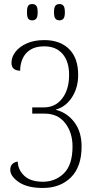

<svg xmlns="http://www.w3.org/2000/svg" viewBox="-20 -923 466 953"><path d="M193 10Q116 10 73.5 -19Q31 -48 31 -80Q31 -99 41.5 -109Q52 -119 68 -121Q69 -81 100 -51Q131 -21 193 -21Q255 -21 297.5 -63Q340 -105 340 -196Q340 -265 303.5 -312Q267 -359 202 -359H140V-390H198Q255 -390 289 -434.5Q323 -479 323 -551Q323 -618 290.5 -655.5Q258 -693 200 -693Q157 -693 130.5 -676Q104 -659 92 -631.5Q80 -604 80 -572Q37 -573 37 -611Q37 -640 56.5 -665.5Q76 -691 112.5 -707.5Q149 -724 200 -724Q278 -724 323 -679.5Q368 -635 368 -551Q368 -488 337.5 -440.5Q307 -393 257 -379V-378Q313 -364 349 -316.5Q385 -269 385 -196Q385 -95 332 -42.5Q279 10 193 10ZM275 -822Q262 -822 255 -830.5Q248 -839 248 -862Q248 -886 255 -894.5Q262 -903 275 -903Q288 -903 295 -894.5Q302 -886 302 -862Q302 -839 295 -830.5Q288 -822 275 -822ZM140 -822Q126 -822 120 -830.5Q114 -839 114 -862Q114 -886 120 -894.5Q126 -903 140 -903Q153 -903 160 -894.5Q167 -886 167 -862Q167 -839 160 -830.5Q153 -822 140 -822Z"/></svg>

Font: Noto Serif ExtraCondensed ExtraLight
Style: Regular
Weight: 200
Width: 2
Designer: Monotype Design Team
Foundry: Monotype Imaging Inc.
Version: Version 2.015